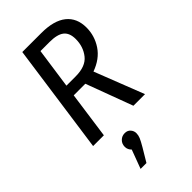

<svg xmlns="http://www.w3.org/2000/svg" viewBox="-296 -765 1135 1135"><g transform="rotate(-45 271.0 -197.5)"><path d="M363 -310 484 0H387L278 -293H181L140 0H50L147 -689H306Q411 -689 464.5 -646Q518 -603 518 -523Q518 -454 479.5 -396Q441 -338 363 -310ZM268 -364Q352 -364 388.5 -410Q425 -456 425 -520Q425 -571 396 -594Q367 -617 303 -617H227L191 -364ZM285 127Q285 144 278 161Q271 178 251 212L202 294H153L197 176Q189 169 184 158.5Q179 148 179 136Q179 111 195.5 94.5Q212 78 236 78Q259 78 272 93Q285 108 285 127Z"/></g></svg>

Font: Fira Sans Condensed
Style: Italic
Weight: 400
Width: 3
Italic angle: -8°
Designer: bBox Type GmbH & Carrois Corporate GbR & Edenspiekermann AG
Foundry: bBox Type GmbH & Carrois Corporate GbR & Edenspiekermann AG
Version: Version 4.301